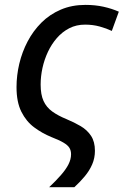

<svg xmlns="http://www.w3.org/2000/svg" viewBox="-20 -568 508 789"><path d="M182.1 201.2Q209.5 175.3 229.7 152.3Q250 129.4 261 108.2Q272 86.9 272 65.9Q272 50.8 265.4 39.8Q258.8 28.8 241.2 18.3Q223.6 7.8 190.9 -4.9Q152.8 -20.5 120.4 -44.7Q87.9 -68.8 67.9 -108.6Q47.9 -148.4 47.9 -210Q47.9 -257.8 59.3 -306.2Q70.8 -354.5 93.5 -397.7Q116.2 -440.9 150.1 -474.9Q184.1 -508.8 229.5 -528.3Q274.9 -547.9 331.1 -547.9Q371.1 -547.9 405.3 -540.3Q439.5 -532.7 468.3 -520L439.5 -440.9Q418 -451.2 389.9 -459Q361.8 -466.8 329.6 -466.8Q293.5 -466.8 264.6 -451.9Q235.8 -437 213.9 -411.9Q191.9 -386.7 177 -355Q162.1 -323.2 154.5 -288.6Q147 -253.9 147 -220.7Q147 -179.2 158.9 -153.1Q170.9 -127 194.6 -109.9Q218.3 -92.8 252.9 -78.6Q284.7 -65.4 311.3 -49.8Q337.9 -34.2 354 -10Q370.1 14.2 370.1 51.8Q370.1 81.5 358.9 107.4Q347.7 133.3 328.6 156.2Q309.6 179.2 285.6 201.2Z"/></svg>

Font: Open Sans Medium
Style: Italic
Weight: 500
Italic angle: -12°
Designer: Monotype Design Team
Foundry: Monotype Imaging Inc.
Version: Version 3.000